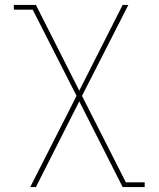

<svg xmlns="http://www.w3.org/2000/svg" viewBox="-20 -540 640 775"><path d="M102 215 289 -153 112 -501H36V-520H125L300 -174L475 -520H498L311 -153L488 196H564V215H475L300 -131L125 215Z"/></svg>

Font: Iosevka Etoile Thin
Style: Regular
Weight: 100
Designer: Belleve Invis
Foundry: Belleve Invis
Version: Version 22.1.2; ttfautohint (v1.8.4)